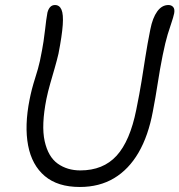

<svg xmlns="http://www.w3.org/2000/svg" viewBox="-20 -732 715 765"><path d="M298 13Q210 13 158.5 -30.5Q107 -74 92 -152.5Q77 -231 98 -336Q106 -377 119.5 -419Q133 -461 139 -489Q149 -537 153.5 -567.5Q158 -598 160 -617Q162 -636 164 -650.5Q166 -665 169 -682Q173 -697 180.5 -704.5Q188 -712 199 -712Q217 -712 225 -693.5Q233 -675 230 -632.5Q227 -590 213 -518Q207 -492 198 -461Q189 -430 180 -398.5Q171 -367 165 -338Q144 -232 158 -169.5Q172 -107 210 -80Q248 -53 300 -53Q391 -53 444.5 -111.5Q498 -170 523 -295Q536 -359 544 -408.5Q552 -458 559.5 -506.5Q567 -555 579 -615Q588 -661 606.5 -686.5Q625 -712 651 -712Q663 -712 670 -704Q677 -696 674 -679Q670 -661 663.5 -642.5Q657 -624 648 -594.5Q639 -565 628 -511Q617 -456 608.5 -400.5Q600 -345 589 -288Q571 -191 532 -124Q493 -57 434.5 -22Q376 13 298 13Z"/></svg>

Font: Shantell Sans Light
Style: Italic
Weight: 300
Italic angle: -11°
Designer: Stephen Nixon, Anya Danilova, Shantell Martin
Foundry: Arrow Type
Version: Version 1.008;[ac192a2d6]